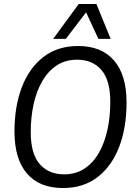

<svg xmlns="http://www.w3.org/2000/svg" viewBox="-20 -940 689 968"><path d="M298 8Q179 8 116 -65Q53 -138 53 -277Q53 -403 90 -500Q127 -597 198.5 -652.5Q270 -708 374 -708Q492 -708 555 -635Q618 -562 618 -423Q618 -297 581 -200Q544 -103 472.5 -47.5Q401 8 298 8ZM303 -61Q361 -61 405 -89.5Q449 -118 478 -168.5Q507 -219 521.5 -285Q536 -351 536 -426Q536 -536 491 -587.5Q446 -639 369 -639Q310 -639 266.5 -610.5Q223 -582 193.5 -531.5Q164 -481 149.5 -415Q135 -349 135 -274Q135 -164 180.5 -112.5Q226 -61 303 -61ZM248 -744 377 -920H466L538 -744H476L414 -878L312 -744Z"/></svg>

Font: Georama
Style: Italic
Weight: 400
Italic angle: -9°
Designer: Jean-Baptiste Levee
Foundry: Production Type
Version: Version 1.000